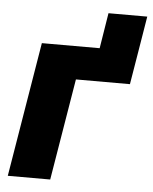

<svg xmlns="http://www.w3.org/2000/svg" viewBox="-50 -724 610 766"><g transform="rotate(5 254.5 -340.5)"><path d="M330.6 -539.1 353.5 -681.2H508.8L485.4 -539.1ZM485.4 -539.1 463.4 -406.7H247.1L179.7 0H9.8L99.1 -539.1Z"/></g></svg>

Font: Inter 18pt ExtraBold
Style: Italic
Weight: 800
Italic angle: -9.3988°
Designer: Rasmus Andersson
Foundry: rsms
Version: Version 4.001;git-66647c0bb